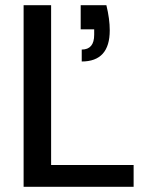

<svg xmlns="http://www.w3.org/2000/svg" viewBox="-20 -720 578 740"><path d="M295 -483V-529Q343 -529 343 -586V-607H291V-700H390Q403 -647 403 -603Q403 -483 295 -483ZM71 0V-700H177V-84H495V0Z"/></svg>

Font: Ultramarine Medium
Style: Regular
Weight: 500
Designer: Colophon Foundry, Jonny Pinhorn
Foundry: Colophon Foundry
Version: Version 1.200; ttfautohint (v1.8.3)